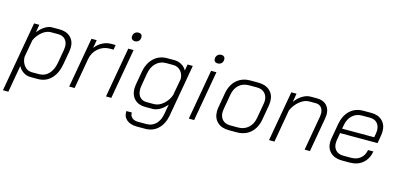

<svg xmlns="http://www.w3.org/2000/svg" viewBox="-75 -1157 3820 1845"><g transform="rotate(15 1834.5 -235.0)"><path d="M126 -499H178L165 -421Q194 -460 231.5 -483.5Q269 -507 304 -507H377Q446 -507 486.5 -469Q527 -431 527 -366Q527 -355 523 -327L499 -191Q482 -97 429.5 -44.5Q377 8 299 8H226Q187 8 154 -13.5Q121 -35 104 -69L57 199H3ZM298 -40Q355 -40 393.5 -80Q432 -120 445 -191L469 -327Q472 -344 472 -359Q472 -405 446.5 -432Q421 -459 376 -459H304Q260 -459 217 -423.5Q174 -388 152 -338L121 -166Q121 -116 150 -78Q179 -40 228 -40Z M697 -499H749L735 -418Q764 -457 805.5 -479Q847 -501 892 -501H937L929 -453H892Q827 -453 777.5 -411Q728 -369 716 -302L663 0H609Z M1067 -619Q1067 -643 1081.5 -658Q1096 -673 1120 -673Q1137 -673 1147 -663.5Q1157 -654 1157 -638Q1157 -613 1142.5 -598.5Q1128 -584 1105 -584Q1088 -584 1077.5 -593.5Q1067 -603 1067 -619ZM1063 -499H1116L1028 0H975Z M1201 85H1255Q1253 117 1275 136.5Q1297 156 1335 156H1419Q1474 156 1511.5 119.5Q1549 83 1560 18L1578 -80Q1547 -43 1510 -21.5Q1473 0 1438 0H1365Q1297 0 1258 -39.5Q1219 -79 1219 -145Q1219 -158 1223 -186L1246 -315Q1261 -404 1315 -455.5Q1369 -507 1448 -507H1522Q1560 -507 1593 -487.5Q1626 -468 1642 -436L1653 -499H1705L1614 18Q1598 105 1546.5 154Q1495 203 1419 203H1335Q1270 203 1233 170.5Q1196 138 1201 85ZM1437 -48Q1488 -48 1532.5 -87.5Q1577 -127 1595 -180L1625 -346Q1625 -395 1595.5 -427Q1566 -459 1522 -459H1449Q1392 -459 1351.5 -420.5Q1311 -382 1299 -315L1277 -186Q1274 -168 1274 -151Q1274 -103 1298.5 -75.5Q1323 -48 1366 -48Z M1891 -619Q1891 -643 1905.5 -658Q1920 -673 1944 -673Q1961 -673 1971 -663.5Q1981 -654 1981 -638Q1981 -613 1966.5 -598.5Q1952 -584 1929 -584Q1912 -584 1901.5 -593.5Q1891 -603 1891 -619ZM1887 -499H1940L1852 0H1799Z M2042 -137Q2042 -156 2045 -175L2071 -324Q2086 -410 2140 -458.5Q2194 -507 2275 -507H2354Q2428 -507 2470.5 -467.5Q2513 -428 2513 -362Q2513 -344 2510 -324L2484 -175Q2469 -89 2414.5 -40.5Q2360 8 2278 8H2199Q2126 8 2084 -31.5Q2042 -71 2042 -137ZM2278 -40Q2338 -40 2379 -76.5Q2420 -113 2431 -175L2457 -324Q2460 -339 2460 -354Q2460 -402 2431.5 -430.5Q2403 -459 2354 -459H2275Q2215 -459 2175.5 -423.5Q2136 -388 2125 -324L2099 -175Q2096 -159 2096 -144Q2096 -96 2123.5 -68Q2151 -40 2199 -40Z M2685 -499H2737L2722 -414Q2756 -459 2796 -483Q2836 -507 2875 -507H2940Q2999 -507 3033.5 -473Q3068 -439 3068 -380Q3068 -369 3064 -341L3004 0H2951L3011 -342Q3014 -359 3014 -374Q3014 -413 2994 -436Q2974 -459 2938 -459H2873Q2828 -459 2781.5 -422Q2735 -385 2708 -326L2651 0H2597Z M3169 -132Q3169 -149 3172 -167L3199 -322Q3215 -409 3267.5 -458Q3320 -507 3399 -507H3480Q3548 -507 3588.5 -468Q3629 -429 3629 -364Q3629 -346 3626 -326L3612 -242H3239L3226 -167Q3224 -157 3224 -139Q3224 -94 3251 -67Q3278 -40 3325 -40H3401Q3458 -40 3494.5 -70Q3531 -100 3541 -154H3594Q3580 -77 3529.5 -34.5Q3479 8 3401 8H3325Q3253 8 3211 -30.5Q3169 -69 3169 -132ZM3566 -288 3573 -326Q3576 -343 3576 -357Q3576 -404 3550 -431.5Q3524 -459 3480 -459H3399Q3342 -459 3303 -422.5Q3264 -386 3253 -322L3247 -288Z"/></g></svg>

Font: Bai Jamjuree Light
Style: Italic
Weight: 300
Italic angle: -10°
Version: Version 1.000; ttfautohint (v1.6)